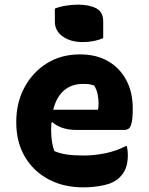

<svg xmlns="http://www.w3.org/2000/svg" viewBox="-20 -790 640 826"><path d="M324 -556Q395 -556 445.5 -526.5Q496 -497 523.5 -445Q551 -393 551 -325V-320Q551 -279 546 -260Q541 -241 533 -236Q525 -231 516 -231H308Q275 -231 248.5 -240Q222 -249 206 -264L201 -262Q200 -249 200 -234V-231Q200 -203 203.5 -180.5Q207 -158 214 -140Q237 -130 266.5 -125.5Q296 -121 339 -121Q386 -121 432.5 -130.5Q479 -140 520 -161H526Q528 -151 529 -141.5Q530 -132 530 -123Q530 -89 521 -66.5Q512 -44 495 -27Q471 -3 428 6.5Q385 16 338 16Q253 16 188 -19Q123 -54 86.5 -116.5Q50 -179 50 -263V-266Q50 -348 85 -413.5Q120 -479 181.5 -517.5Q243 -556 324 -556ZM336 -429Q289 -429 256 -401.5Q223 -374 209 -318H401Q403 -324 403.5 -331.5Q404 -339 404 -344Q404 -364 400 -384.5Q396 -405 385 -422Q374 -426 364.5 -427.5Q355 -429 336 -429ZM216 -753Q235 -761 262.5 -765.5Q290 -770 316 -770Q363 -770 393.5 -754.5Q424 -739 424 -698V-626Q385 -609 336 -609Q284 -609 250 -633Q216 -657 216 -697Z"/></svg>

Font: Recursive Mn Csl St XBd
Style: Regular
Weight: 800
Monospace: yes
Version: Version 1.079;hotconv 1.0.112;makeotfexe 2.5.65598; ttfautoh